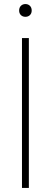

<svg xmlns="http://www.w3.org/2000/svg" viewBox="-20 -928 251 948"><path d="M88.5 0V-740H122.5V0ZM105.5 -845Q92 -845 83.2 -853.5Q74.5 -862 74.5 -876Q74.5 -890.5 83.2 -899.2Q92 -908 105.5 -908Q119 -908 127.8 -899.2Q136.5 -890.5 136.5 -876Q136.5 -862 127.8 -853.5Q119 -845 105.5 -845Z"/></svg>

Font: Encode Sans SC SemiCondensed Thin
Style: Regular
Weight: 250
Width: 4
Designer: Multiple Designers
Foundry: Impallari Type
Version: Version 3.002